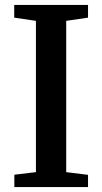

<svg xmlns="http://www.w3.org/2000/svg" viewBox="-20 -763 417 783"><path d="M126.5 -61V-678L38 -691V-743H339V-691L250 -678V-61L339 -50V0H38.5V-50.5Z"/></svg>

Font: Merriweather 28pt SemiBold
Style: Regular
Weight: 600
Version: Version 2.100